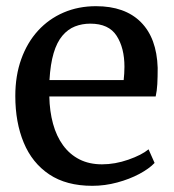

<svg xmlns="http://www.w3.org/2000/svg" viewBox="-20 -590 562 621"><path d="M278.5 11Q194.5 11 139.2 -26Q84 -63 56.8 -128.5Q29.5 -194 29.5 -279.5Q29.5 -345.5 48.8 -399Q68 -452.5 103 -490.8Q138 -529 185.8 -549.5Q233.5 -570 290.5 -570Q384 -570 435.5 -518.5Q487 -467 490 -370.5Q490 -340.5 488.8 -318Q487.5 -295.5 483.5 -278H139.5Q140.5 -230 151.5 -189.8Q162.5 -149.5 184 -120Q205.5 -90.5 237 -74.5Q268.5 -58.5 310 -58.5Q352 -58.5 395 -73.5Q438 -88.5 460.5 -107L480 -63Q462.5 -44.5 430.8 -27.5Q399 -10.5 359.2 0.2Q319.5 11 278.5 11ZM140 -331H380Q381 -339.5 381.8 -352Q382.5 -364.5 382.5 -374Q382.5 -435 357.2 -474.2Q332 -513.5 272 -513.5Q245.5 -513.5 222.5 -504.5Q199.5 -495.5 181.8 -474.5Q164 -453.5 153.5 -418.2Q143 -383 140 -331Z"/></svg>

Font: Merriweather Light 18pt
Style: Regular
Weight: 400
Version: Version 2.100